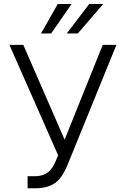

<svg xmlns="http://www.w3.org/2000/svg" viewBox="-20 -958 647 987"><path d="M121.8 9.9H159.8C262.4 9.9 296.9 -38.7 327.4 -110.8L578.5 -727.3H508.2L312.1 -240.1L99.8 -727.3H28.4L278.8 -159.8L266.7 -130.7C246.8 -83.1 219.1 -52.2 158 -52.2H121.8ZM323.2 -785.9H380L510.7 -937.5H438.6ZM190.7 -785.9H242.9L348 -937.5H277Z"/></svg>

Font: Karasuma Gothic
Style: Light
Weight: 300
Designer: Rasmus Andersson / Ryoko Nishizuka
Foundry: rsms
Version: Version 1.00